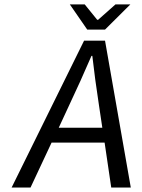

<svg xmlns="http://www.w3.org/2000/svg" viewBox="-20 -843 640 863"><path d="M372.1 -710 293.9 -823.2H360.8L417 -753.9H420.9L499 -823.2H565.9L452.1 -710ZM32.2 0 357.9 -660.2H452.1L567.9 0H480L450.2 -202.1H211.9L117.2 0ZM244.1 -269H439.9L424.8 -370.1Q406.2 -491.2 395 -591.8H391.1Q342.3 -478.5 291 -370.1Z"/></svg>

Font: Office Code Pro D Italic
Style: Regular
Weight: 400
Italic angle: -9°
Designer: Nathan Rutzky & Paul D. Hunt
Foundry: Adobe Systems Incorporated
Version: Version 1.004;PS 001.004;hotconv 1.0.70;makeotf.lib2.5.58329